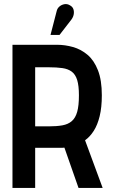

<svg xmlns="http://www.w3.org/2000/svg" viewBox="-20 -919 553 939"><path d="M329 -823Q338 -835 340.5 -848.5Q343 -862 339 -874Q335 -886 322 -893Q309 -901 295 -898.5Q281 -896 270.5 -887Q260 -878 257 -864L227 -748H271ZM259 -700H41V0H152V-196H259Q265 -196 271 -196Q277 -196 283 -196Q289 -196 295 -197L364 0H482L396 -233Q420 -250 438.5 -279Q457 -308 467.5 -351Q478 -394 478 -453Q478 -527 459 -575.5Q440 -624 408 -651Q376 -678 337 -689Q298 -700 259 -700ZM218 -301H152V-590H218Q257 -590 285 -586Q313 -582 331 -568.5Q349 -555 357.5 -527.5Q366 -500 366 -453Q366 -402 357.5 -372Q349 -342 331 -326.5Q313 -311 285 -306Q257 -301 218 -301Z"/></svg>

Font: Advent Pro
Style: Regular
Weight: 400
Designer: VivaRado, Andreas Kalpakidis
Foundry: VivaRado, Andreas Kalpakidis
Version: Version 3.000